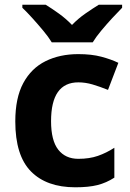

<svg xmlns="http://www.w3.org/2000/svg" viewBox="-20 -786 554 816"><path d="M300 10Q178 10 111.5 -57.5Q45 -125 45 -270Q45 -370 79 -433Q113 -496 173.5 -526Q234 -556 313 -556Q369 -556 410.5 -545Q452 -534 483 -519L439 -404Q404 -418 373.5 -427Q343 -436 313 -436Q197 -436 197 -271Q197 -189 227.5 -150Q258 -111 313 -111Q360 -111 396 -123.5Q432 -136 466 -158V-31Q432 -9 394.5 0.5Q357 10 300 10ZM200 -606Q186 -629 163.5 -656Q141 -683 117.5 -709Q94 -735 75 -753V-766H174Q200 -750 230 -728.5Q260 -707 286 -680Q312 -707 343 -728.5Q374 -750 400 -766H499V-753Q481 -735 457 -709Q433 -683 410.5 -656Q388 -629 374 -606Z"/></svg>

Font: Noto Sans Sinhala UI
Style: Bold
Weight: 700
Designer: Jelle Bosma - Monotype Design Team
Foundry: Monotype Imaging Inc.
Version: Version 2.006; ttfautohint (v1.8.4.7-5d5b)